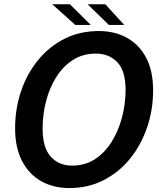

<svg xmlns="http://www.w3.org/2000/svg" viewBox="-20 -898 770 928"><path d="M315.5 11Q238.5 11 179.2 -22.2Q120 -55.5 86.5 -120Q53 -184.5 53 -277.5Q53 -372.5 81.8 -457.2Q110.5 -542 164 -607.5Q217.5 -673 291.8 -710.5Q366 -748 457.5 -748Q534.5 -748 593.8 -715.2Q653 -682.5 686.5 -618.8Q720 -555 720 -462Q720 -367.5 691 -282.2Q662 -197 608.5 -131Q555 -65 480.5 -27Q406 11 315.5 11ZM328.5 -97.5Q392 -97.5 440.2 -129.5Q488.5 -161.5 521 -214.8Q553.5 -268 570.2 -332.8Q587 -397.5 587 -462.5Q587 -556 546.8 -597.5Q506.5 -639 443.5 -639Q380 -639 331.8 -607.8Q283.5 -576.5 251 -524Q218.5 -471.5 202.2 -407.5Q186 -343.5 186 -277.5Q186 -183 225.8 -140.2Q265.5 -97.5 328.5 -97.5ZM580.5 -777.5H506L403.5 -877.5H489ZM418.5 -777.5H344L232.5 -877.5H318Z"/></svg>

Font: Epilogue SemiBold
Style: Italic
Weight: 600
Italic angle: -12°
Designer: Tyler Finck
Foundry: Etcetera Type Co
Version: Version 2.111; ttfautohint (v1.8.3)